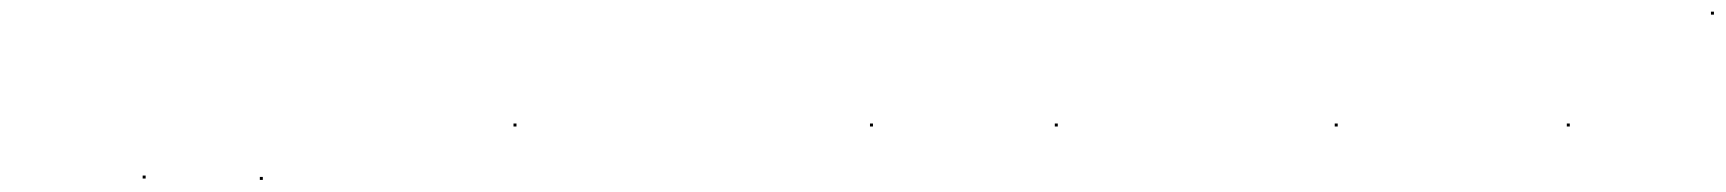

<svg xmlns="http://www.w3.org/2000/svg" viewBox="-20 -286 2886 321"><path d="M218.5 12.5H223.5V7.5H218.5ZM414.4 14.8H419.4V9.8H414.4ZM838.5 -74.5H843.5V-79.5H838.5Z M1434.5 -74.5H1439.5V-79.5H1434.5Z M1743.5 -74.5H1748.5V-79.5H1743.5Z M2211.5 -74.5H2216.5V-79.5H2211.5Z M2599.5 -74.5H2604.5V-79.5H2599.5Z M2840.5 -261.5H2845.5V-266.5H2840.5Z"/></svg>

Font: FRB American Cursive Just Endings
Style: Italic
Weight: 400
Italic angle: -25°
Version: Version 2.0;Modular Font Editor K font №1